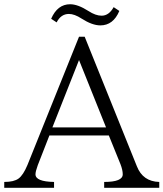

<svg xmlns="http://www.w3.org/2000/svg" viewBox="-23 -899 774 909"><path d="M351.1 -725.1H377.9L625 -111.8Q653.3 -39.6 731 -37.6V-9.8H470.2V-37.6Q558.1 -37.6 558.1 -73.7Q558.1 -93.8 547.4 -121.6L492.2 -257.8H210.9L155.8 -116.7Q145 -86.9 145 -73.7Q145 -39.1 232.9 -37.6V-9.8H-2.9V-37.6Q43 -37.6 64.9 -53.7Q86.9 -69.8 106.9 -117.7ZM351.1 -614.7 225.1 -295.9H479ZM219.2 -810.1Q249 -878.9 309.1 -878.9Q345.7 -878.9 396 -846.7Q429.7 -824.7 458 -824.7Q492.7 -824.7 515.1 -865.2L542 -847.2Q513.2 -778.8 452.1 -778.8Q413.6 -778.8 363.3 -811Q329.6 -833 303.2 -833Q265.6 -833 245.1 -793Z"/></svg>

Font: I.Ming
Style: Regular
Weight: 400
Designer: Ichiten Fonts Project
Version: Version 6.11; Dec 27, 2019